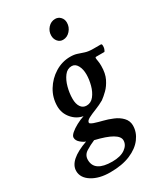

<svg xmlns="http://www.w3.org/2000/svg" viewBox="-218 -735 894 1042"><g transform="rotate(-30 229.0 -214.5)"><path d="M153.3 220.7Q85 220.7 40.5 192.9Q-3.9 165 -3.9 122.1Q-3.9 54.7 123 9.8Q110.4 6.8 92.3 -8.3Q74.2 -23.4 74.2 -42Q74.2 -53.7 90.3 -67.9Q106.4 -82 130.9 -95.2Q155.3 -108.4 179.7 -116.2Q139.6 -123 111.3 -156.2Q83 -189.5 83 -233.4Q83 -287.1 110.4 -332Q137.7 -377 182.1 -404.3Q226.6 -431.6 277.3 -431.6Q302.7 -431.6 320.8 -425.3Q338.9 -418.9 358.9 -412.6Q378.9 -406.2 408.2 -406.2H455.1Q461.9 -406.2 461.9 -395.5Q462.9 -376 452.1 -361.3H400.4Q394.5 -361.3 394.5 -355.5Q394.5 -348.6 397 -335.9Q399.4 -323.2 399.4 -304.7Q399.4 -257.8 383.8 -226.1Q368.2 -194.3 347.2 -173.8Q326.2 -153.3 308.6 -140.6Q283.2 -126 254.4 -114.7Q225.6 -103.5 206.1 -93.3Q186.5 -83 186.5 -70.3Q186.5 -64.5 207 -56.6Q233.4 -47.9 259.8 -41.5Q286.1 -35.2 316.4 -22.5Q345.7 -10.7 366.2 10.7Q386.7 32.2 386.7 61.5Q386.7 103.5 359.4 140.1Q332 176.8 280.3 198.7Q228.5 220.7 153.3 220.7ZM223.6 -157.2Q251 -157.2 269.5 -180.7Q288.1 -204.1 297.4 -238.8Q306.6 -273.4 306.6 -304.7Q306.6 -337.9 293.9 -360.8Q281.2 -383.8 258.8 -383.8Q231.4 -383.8 212.9 -359.4Q194.3 -335 184.6 -298.8Q174.8 -262.7 174.8 -226.6Q174.8 -195.3 187.5 -176.3Q200.2 -157.2 223.6 -157.2ZM192.4 175.8Q244.1 175.8 272.9 155.3Q301.8 134.8 301.8 105.5Q301.8 57.6 164.1 25.4Q133.8 38.1 107.4 54.7Q81.1 71.3 81.1 101.6Q81.1 175.8 192.4 175.8ZM309.6 -650.4Q329.1 -650.4 342.3 -636.2Q355.5 -622.1 355.5 -601.6Q355.5 -573.2 336.4 -551.8Q317.4 -530.3 291 -530.3Q271.5 -530.3 258.8 -545.4Q246.1 -560.5 246.1 -582Q246.1 -609.4 264.6 -629.9Q283.2 -650.4 309.6 -650.4Z"/></g></svg>

Font: Crimson Text SemiBold
Style: Italic
Weight: 600
Italic angle: -11°
Designer: Sebastian Kosch
Foundry: Sebastian Kosch
Version: Version 1.100; ttfautohint (v1.8.4)